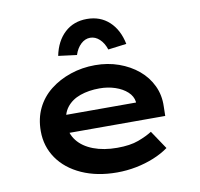

<svg xmlns="http://www.w3.org/2000/svg" viewBox="-85 -867 1004 966"><g transform="rotate(-10 417.0 -383.5)"><path d="M437 10Q335 10 257 -25Q179 -60 136.5 -121.5Q94 -183 94 -261Q94 -326 119 -377.5Q144 -429 189.5 -465Q235 -501 294.5 -521Q354 -541 420 -541Q485 -541 541 -521Q597 -501 639 -466Q681 -431 704 -382.5Q727 -334 725 -277L724 -228H198L175 -320H607L591 -302V-324Q587 -353 563 -375Q539 -397 502 -409.5Q465 -422 422 -422Q367 -422 323 -406.5Q279 -391 253.5 -358Q228 -325 228 -272Q228 -225 256.5 -188.5Q285 -152 337.5 -132Q390 -112 459 -112Q525 -112 568 -128Q611 -144 639 -162L702 -68Q669 -44 626 -26.5Q583 -9 535 0.5Q487 10 437 10ZM340 -607 246 -619Q261 -693 306.5 -735Q352 -777 420 -777Q488 -777 533.5 -735Q579 -693 594 -619L500 -607Q489 -641 467.5 -661Q446 -681 420 -681Q394 -681 372.5 -661Q351 -641 340 -607Z"/></g></svg>

Font: Lexend Peta SemiBold
Style: Regular
Weight: 600
Designer: Bonnie Shaver-Troup, Thomas Jockin
Foundry: Lexend
Version: Version 1.007